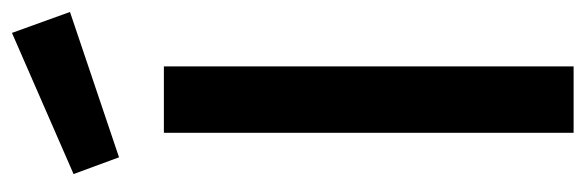

<svg xmlns="http://www.w3.org/2000/svg" viewBox="-349 -630 979 321"><g transform="rotate(-90 140.5 -469.5)"><path d="M79 0V-685H190V0ZM10 -836 246 -939 281 -842 38 -760Z"/></g></svg>

Font: Titillium Web[RUS by Daymarius]
Style: Regular
Weight: 600
Designer: Cyrillization by Daymarius
Foundry: Cyrillization by Daymarius
Version: Version 1.002 September 11, 2018